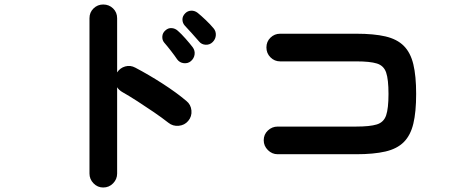

<svg xmlns="http://www.w3.org/2000/svg" viewBox="-20 -790 2040 854"><path d="M439 44Q414 44 396 25.5Q378 7 378 -18V-709Q378 -735 396 -752.5Q414 -770 439 -770Q465 -770 483 -752.5Q501 -735 501 -709V-468Q514 -488 537 -494.5Q560 -501 582 -489Q641 -458 702.5 -418.5Q764 -379 809 -341Q829 -325 831.5 -298.5Q834 -272 817 -252Q801 -233 775 -230.5Q749 -228 729 -244Q701 -266 664.5 -291Q628 -316 591.5 -339.5Q555 -363 525 -380Q509 -389 501 -402V-18Q501 7 483 25.5Q465 44 439 44ZM829 -518Q816 -507 797.5 -509Q779 -511 768 -526Q758 -541 741 -563Q724 -585 710 -601Q701 -612 702 -628Q703 -644 716 -655Q728 -666 743.5 -665Q759 -664 771 -653Q786 -640 805 -618.5Q824 -597 837 -580Q848 -565 845.5 -547.5Q843 -530 829 -518ZM926 -603Q913 -590 894.5 -591Q876 -592 865 -606Q853 -620 835 -640Q817 -660 802 -676Q792 -687 791.5 -702.5Q791 -718 804 -731Q815 -742 830.5 -742.5Q846 -743 859 -733Q874 -721 895 -701Q916 -681 930 -664Q941 -651 940 -633.5Q939 -616 926 -603Z M1215 -104Q1190 -104 1171.5 -122.5Q1153 -141 1153 -166Q1153 -192 1171.5 -209.5Q1190 -227 1215 -227H1564Q1625 -227 1656 -236.5Q1687 -246 1697.5 -277Q1708 -308 1708 -372Q1708 -437 1697.5 -467.5Q1687 -498 1656.5 -507.5Q1626 -517 1565 -517H1226Q1201 -517 1183 -535Q1165 -553 1165 -579Q1165 -605 1183 -622.5Q1201 -640 1226 -640H1565Q1643 -640 1694.5 -628Q1746 -616 1776 -586Q1806 -556 1818.5 -504Q1831 -452 1831 -372Q1831 -292 1818.5 -240Q1806 -188 1776 -158Q1746 -128 1694 -116Q1642 -104 1564 -104Z"/></svg>

Font: Zen Maru Gothic
Style: Bold
Weight: 700
Designer: Yoshimichi Ohira
Foundry: Positype
Version: Version 1.001